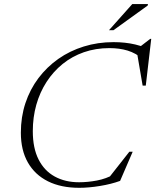

<svg xmlns="http://www.w3.org/2000/svg" viewBox="-20 -886 742 916"><path d="M525.5 -55 492 -28.5 597 -162H613L553 -23Q510.5 -7.5 457 1.2Q403.5 10 358 10Q271 10 208.8 -21Q146.5 -52 113 -110.8Q79.5 -169.5 79.5 -253Q79.5 -328 101.2 -393.8Q123 -459.5 163.2 -513Q203.5 -566.5 258.2 -605Q313 -643.5 379.8 -664.2Q446.5 -685 521.5 -685Q550 -685 575.5 -682.2Q601 -679.5 625.2 -673.8Q649.5 -668 675 -658.5L644 -660L696.5 -700.5H701.5L675.5 -477.5H660.5L633.5 -635.5L663 -603.5Q627.5 -633 588.5 -644.8Q549.5 -656.5 502 -656.5Q436.5 -656.5 380 -636.8Q323.5 -617 278.8 -580.8Q234 -544.5 202 -495Q170 -445.5 153.2 -386Q136.5 -326.5 136.5 -260Q136.5 -179.5 164 -125.2Q191.5 -71 241.2 -43.8Q291 -16.5 357 -16.5Q399 -16.5 442.5 -24.8Q486 -33 525.5 -55ZM500 -742 611 -866.5H686L684.5 -859.5L521.5 -742Z"/></svg>

Font: Newsreader 24pt Light
Style: Italic
Weight: 300
Italic angle: -17°
Designer: Hugues Gentile
Foundry: Production Type
Version: Version 1.003